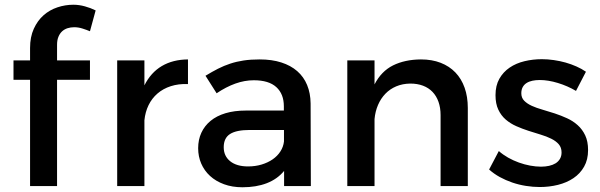

<svg xmlns="http://www.w3.org/2000/svg" viewBox="-20 -786 2535 811"><path d="M107 -449H37V-531H107V-583Q107 -630 122.8 -664.5Q138.5 -699 164 -721.5Q189.5 -744 222.5 -755Q255.5 -766 290 -766Q314 -766 338.5 -759.2Q363 -752.5 384 -742L360 -654Q345.5 -660 328.2 -665.5Q311 -671 293 -671Q278.5 -671 265.2 -666.8Q252 -662.5 242.2 -653.5Q232.5 -644.5 226.8 -630.5Q221 -616.5 221 -597V-531H360V-449H221V0H107Z M475 -531H590V-425.5Q617 -479.5 663.5 -507Q710 -534.5 774 -535V-431Q734 -432.5 701.5 -422Q669 -411.5 645.2 -391Q621.5 -370.5 607.5 -341.8Q593.5 -313 590 -278V0H475Z M1180 -64Q1151.5 -29.5 1107 -12.2Q1062.5 5 1004 5Q961 5 926.2 -7.8Q891.5 -20.5 867.2 -42.8Q843 -65 830 -95Q817 -125 817 -160Q817 -196 830.5 -225.2Q844 -254.5 869.5 -275.5Q895 -296.5 932.5 -307.8Q970 -319 1018 -319H1179V-337Q1179 -389 1147.2 -418Q1115.5 -447 1052 -447Q1013.5 -447 974.2 -433Q935 -419 895 -392L848 -466Q876 -483 901 -495.8Q926 -508.5 952.5 -517.2Q979 -526 1009 -530.5Q1039 -535 1077 -535Q1128.5 -535 1168.2 -522.2Q1208 -509.5 1235.5 -485.5Q1263 -461.5 1277.2 -427Q1291.5 -392.5 1292 -349L1293 0H1180ZM1028 -83Q1058.5 -83 1085 -91Q1111.5 -99 1131.8 -113Q1152 -127 1164.5 -146.5Q1177 -166 1179.5 -188.5V-237H1035Q978.5 -237 951.8 -220Q925 -203 925 -164Q925 -127 952.2 -105Q979.5 -83 1028 -83Z M1841 -300Q1841 -331 1832.2 -355.8Q1823.5 -380.5 1807 -397.8Q1790.5 -415 1766.8 -424Q1743 -433 1713 -433Q1680 -432.5 1653.5 -421.2Q1627 -410 1607.8 -390Q1588.5 -370 1576.8 -342.8Q1565 -315.5 1562 -283V0H1447V-531H1562V-429.5Q1590.5 -485 1640.2 -509.8Q1690 -534.5 1758 -535Q1804.5 -535 1841.2 -520.8Q1878 -506.5 1903.5 -480Q1929 -453.5 1942.5 -415.5Q1956 -377.5 1956 -330V0H1841Z M2413 -402Q2377.5 -423 2336.5 -435.5Q2295.5 -448 2260 -448Q2243 -448 2228.8 -445Q2214.5 -442 2204 -435.2Q2193.5 -428.5 2187.8 -417.8Q2182 -407 2182 -392Q2182 -373 2194.2 -360.5Q2206.5 -348 2226.2 -339Q2246 -330 2271.5 -322.8Q2297 -315.5 2323.5 -306.8Q2350 -298 2375.2 -286.5Q2400.5 -275 2420.2 -257.2Q2440 -239.5 2452 -214Q2464 -188.5 2464 -152Q2464 -111.5 2447.2 -82Q2430.5 -52.5 2402.2 -33.5Q2374 -14.5 2337 -5.2Q2300 4 2260 4Q2231 4 2201.2 -0.8Q2171.5 -5.5 2143.8 -15Q2116 -24.5 2091 -38.2Q2066 -52 2046 -70L2087 -148Q2104.5 -132.5 2126.2 -120.2Q2148 -108 2171.5 -99.5Q2195 -91 2219.2 -86.5Q2243.5 -82 2265 -82Q2283.5 -82 2299.2 -85.5Q2315 -89 2326.8 -96.2Q2338.5 -103.5 2345.2 -115Q2352 -126.5 2352 -142Q2352 -163 2340 -176.8Q2328 -190.5 2308.2 -200.2Q2288.5 -210 2263.5 -217.5Q2238.5 -225 2212.2 -233.5Q2186 -242 2161 -253Q2136 -264 2116.2 -281Q2096.5 -298 2084.8 -323Q2073 -348 2073 -384Q2073 -424.5 2089.2 -453.2Q2105.5 -482 2132.8 -500.5Q2160 -519 2195.5 -527.5Q2231 -536 2269 -536Q2294 -536 2319.5 -532.2Q2345 -528.5 2369 -521.8Q2393 -515 2415 -505.2Q2437 -495.5 2455 -483Z"/></svg>

Font: Argentum Sans
Style: Regular
Weight: 400
Designer: Julieta Ulanovsky, Owen Earl, Chris M. Simpson, Rasmus Andersson, Cristiano Sobral
Foundry: The Argentum Sans Project Authors
Version: Version 3.135; ttfautohint (v1.8.4.7-5d5b-dirty)